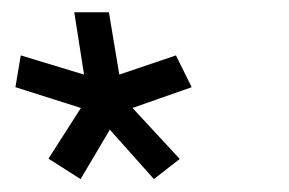

<svg xmlns="http://www.w3.org/2000/svg" viewBox="-20 -704 459 305"><path d="M169.5 -585.5 153 -684.5H98L113.5 -585.5L13 -616L4.5 -565.5L108.5 -532.5L57 -452L108 -419.5L154.5 -498L224.5 -419.5L265.5 -451.5L190.5 -532.5L284.5 -565.5L259.5 -616Z"/></svg>

Font: Font.Observer
Style: Regular
Weight: 500
Italic angle: 9°
Version: Version 1.001;FEAKit 1.0